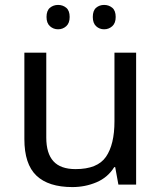

<svg xmlns="http://www.w3.org/2000/svg" viewBox="-20 -750 658 780"><path d="M533 -536V0H461L448 -71H444Q418 -29 372 -9.5Q326 10 274 10Q177 10 128 -36.5Q79 -83 79 -185V-536H168V-191Q168 -127 197 -95Q226 -63 287 -63Q376 -63 410.5 -113Q445 -163 445 -257V-536ZM169 -681Q169 -707 183 -718.5Q197 -730 216 -730Q235 -730 249 -718.5Q263 -707 263 -681Q263 -656 249 -643.5Q235 -631 216 -631Q197 -631 183 -643.5Q169 -656 169 -681ZM357 -681Q357 -707 370.5 -718.5Q384 -730 403 -730Q422 -730 436 -718.5Q450 -707 450 -681Q450 -656 436 -643.5Q422 -631 403 -631Q384 -631 370.5 -643.5Q357 -656 357 -681Z"/></svg>

Font: Noto Sans Hanifi Rohingya
Style: Regular
Weight: 400
Designer: Monotype Design Team and DaltonMaag
Foundry: Google LLC
Version: Version 2.101